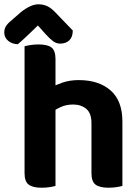

<svg xmlns="http://www.w3.org/2000/svg" viewBox="-44 -866 641 893"><path d="M525.3 -203.3H381.4V-293.1Q381.4 -339.6 357.1 -359.8Q332.9 -379.9 296.2 -379.9Q263.6 -379.9 237.5 -367.7Q211.5 -355.6 192.7 -340.2L188.4 -456.4Q211.7 -469.8 245.9 -481.6Q280 -493.5 322.1 -493.5Q415.7 -493.5 470.5 -445.3Q525.3 -397.1 525.3 -300.8ZM70.2 -264H214.1V-1.3Q204.8 1.4 187.4 4.3Q169.9 7.1 149.4 7.1Q108.5 7.1 89.4 -7.4Q70.2 -21.9 70.2 -60.1ZM381.4 -263.7 525.3 -263.4V-1.3Q516 1.4 498.4 4.3Q480.8 7.1 460.6 7.1Q419.4 7.1 400.4 -7.4Q381.4 -21.9 381.4 -60.1ZM214.1 -189.5H70.2V-650.8Q79.5 -653.6 97.1 -656.4Q114.7 -659.3 135.2 -659.3Q176.8 -659.3 195.4 -645.1Q214.1 -630.9 214.1 -592ZM132.3 -747.5Q110.7 -726.9 86.8 -703.8Q63 -680.8 38.9 -660.4Q12 -661 -6.1 -676.3Q-24.2 -691.5 -24.2 -714.8Q-24.2 -733.1 -14.9 -746.4Q-5.7 -759.7 16.7 -777.8L54.4 -810.5Q99.8 -846 134.1 -846Q157.2 -846 175.6 -837.4Q194.1 -828.7 213.2 -808.6L294.5 -724.1Q294.5 -694.2 278.6 -678.7Q262.7 -663.2 235.6 -663.2Q218.2 -663.2 203.2 -674.1Q188.3 -685.1 167.2 -708.2Z"/></svg>

Font: Baloo Bhaina 2
Style: Regular
Weight: 400
Designer: Yesha Goshar, Manish Minz, Shuchita Grover and Ek Type
Foundry: Ek Type
Version: Version 1.700